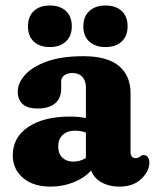

<svg xmlns="http://www.w3.org/2000/svg" viewBox="-20 -682 578 714"><path d="M27.5 -104.5Q27.5 -171 85 -209.8Q142.5 -248.5 240.5 -248.5Q273 -248.5 299.5 -243V-357Q299.5 -382 286.2 -396.2Q273 -410.5 250 -410.5Q231 -410.5 219.2 -402Q207.5 -393.5 207.5 -380V-352.5Q207.5 -316.5 184.8 -297.5Q162 -278.5 120 -278.5Q82 -278.5 64 -295.2Q46 -312 46 -341Q46 -373.5 73.2 -403.8Q100.5 -434 154.8 -453.5Q209 -473 290 -473Q379.5 -473 422.5 -436.5Q465.5 -400 465.5 -336V-115Q465.5 -106.5 470 -100.2Q474.5 -94 484.5 -94Q490.5 -94 494.2 -95.8Q498 -97.5 501 -100Q503.5 -102 506.5 -103.8Q509.5 -105.5 513.5 -105.5Q524 -105.5 529.8 -97.5Q535.5 -89.5 535.5 -77.5Q535.5 -45.5 505.5 -16.8Q475.5 12 424.5 12Q385.5 12 357 -4.2Q328.5 -20.5 319 -48Q293 -19.5 253 -3.8Q213 12 168 12Q103.5 12 65.5 -20.5Q27.5 -53 27.5 -104.5ZM196.5 -137.5Q196.5 -110.5 212 -95.8Q227.5 -81 252.5 -81Q278 -81 299.5 -94.5V-189Q280.5 -196 258 -196Q230 -196 213.2 -180.2Q196.5 -164.5 196.5 -137.5ZM165.5 -507Q127.5 -507 105.8 -527.2Q84 -547.5 84 -584Q84 -620.5 105.8 -641Q127.5 -661.5 165.5 -661.5Q203.5 -661.5 225.2 -641Q247 -620.5 247 -584Q247 -548.5 225.2 -527.8Q203.5 -507 165.5 -507ZM372 -507Q334.5 -507 312.2 -527.2Q290 -547.5 290 -584Q290 -620.5 312.2 -641Q334.5 -661.5 372 -661.5Q411 -661.5 432.8 -641Q454.5 -620.5 454.5 -584Q454.5 -548.5 432.8 -527.8Q411 -507 372 -507Z"/></svg>

Font: Fraunces 72pt S100
Style: Bold
Weight: 700
Version: Version 1.000; ttfautohint (v1.8.3)